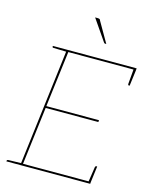

<svg xmlns="http://www.w3.org/2000/svg" viewBox="-133 -1003 856 1088"><g transform="rotate(15 294.5 -459.0)"><path d="M94 0 180 -700H589L588 -689H191L150 -361H459L458 -350H149L107 -11H505L504 0ZM491 -5 505 -98Q505 -100 507 -102.5Q509 -105 511 -105H517L505 -11ZM574 -695 588 -689 576 -595H570Q568 -595 567 -597.5Q566 -600 566 -602ZM183 -700 180 -688 104 -690Q101 -690 99 -691.5Q97 -693 97 -695L98 -700ZM12 0 13 -5Q13 -7 15.5 -8.5Q18 -10 20 -10L97 -12V0ZM287 -918H300Q309 -918 313 -916Q317 -914 319 -907L387 -789H380Q378 -789 376 -790Q374 -791 373 -793Z"/></g></svg>

Font: Aleo Thin
Style: Italic
Weight: 250
Italic angle: -7°
Designer: Alessio Laiso
Foundry: Alessio Laiso
Version: Version 2.001;gftools[0.9.29]